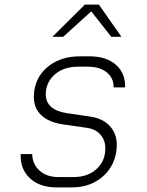

<svg xmlns="http://www.w3.org/2000/svg" viewBox="-20 -805 640 835"><path d="M226 10Q152 10 109.5 -30.5Q67 -71 70 -135H120Q121 -91 152 -63Q183 -35 234 -35H301Q361 -35 399.5 -69.5Q438 -104 438 -160Q438 -196 416.5 -220Q395 -244 358 -249L254 -264Q192 -273 159.5 -304Q127 -335 127 -385Q127 -393 129 -411Q140 -479 194 -519.5Q248 -560 327 -560H369Q443 -560 484.5 -523Q526 -486 524 -425H474Q475 -465 444.5 -490Q414 -515 362 -515H320Q263 -515 225.5 -487Q188 -459 180 -412Q179 -406 179 -396Q179 -327 270 -313L372 -298Q427 -290 457.5 -257Q488 -224 488 -174Q488 -165 486 -147Q475 -76 422 -33Q369 10 293 10ZM255 -645H208L349 -785H410L508 -645H464L378 -754H375Z"/></svg>

Font: JetBrains Mono Extra Light
Style: Italic
Weight: 200
Italic angle: -9°
Monospace: yes
Designer: Philipp Nurullin, Konstantin Bulenkov
Foundry: JetBrains
Version: 2.002